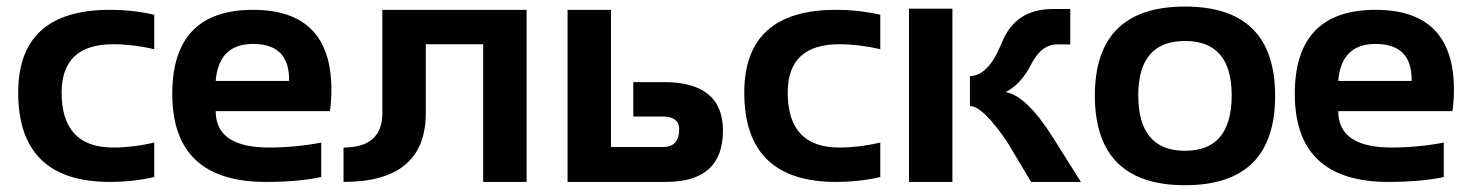

<svg xmlns="http://www.w3.org/2000/svg" viewBox="-20 -542 4388 572"><path d="M439.5 -14.6Q376 0 307.6 0Q34.2 0 34.2 -266.1Q34.2 -512.7 307.6 -512.7Q376 -512.7 439.5 -498V-395.5Q376 -410.2 317.4 -410.2Q163.6 -410.2 163.6 -266.1Q163.6 -102.5 317.4 -102.5Q376 -102.5 439.5 -117.2Z M733.9 -512.7Q967.3 -512.7 967.3 -274.4Q967.3 -242.7 962.9 -210.9H622.6Q622.6 -102.5 781.7 -102.5Q859.4 -102.5 937 -117.2V-14.6Q869.1 0 772 0Q493.2 0 493.2 -262.2Q493.2 -512.7 733.9 -512.7ZM622.6 -300.8H841.3V-304.7Q841.3 -411.1 733.9 -411.1Q631.3 -411.1 622.6 -300.8Z M1003.4 -102.5Q1119.1 -102.5 1119.1 -205.1V-512.7H1548.8V0H1419.4V-410.2H1248.5V-205.1Q1248.5 0 1003.4 0Z M1800.3 -512.7V-104H1955.6Q2003.4 -104 2003.4 -157.2Q2003.4 -194.8 1953.6 -194.8H1866.7V-297.4H1958Q2133.8 -297.4 2133.8 -152.8Q2133.8 0 1963.9 0H1670.9V-512.7Z M2602.5 -14.6Q2539.1 0 2470.7 0Q2197.3 0 2197.3 -266.1Q2197.3 -512.7 2470.7 -512.7Q2539.1 -512.7 2602.5 -498V-395.5Q2539.1 -410.2 2480.5 -410.2Q2326.7 -410.2 2326.7 -266.1Q2326.7 -102.5 2480.5 -102.5Q2539.1 -102.5 2602.5 -117.2Z M2817.4 -516.1V0H2688V-516.1ZM3051.8 0 2980 -120.1Q2907.7 -226.1 2869.6 -226.1V-315.4Q2924.8 -315.4 2964.8 -415.3Q3004.9 -515.1 3116.2 -515.1H3168.5V-409.7H3129.9Q3082 -409.7 3052.2 -350.6Q3022.5 -291.5 2976.1 -267.6Q3038.6 -257.3 3119.1 -128.9L3200.2 0Z M3241.7 -256.3Q3241.7 -522.5 3510.3 -522.5Q3778.8 -522.5 3778.8 -256.3Q3778.8 9.8 3510.3 9.8Q3242.7 9.8 3241.7 -256.3ZM3510.3 -92.8Q3649.4 -92.8 3649.4 -258.3Q3649.4 -419.9 3510.3 -419.9Q3371.1 -419.9 3371.1 -258.3Q3371.1 -92.8 3510.3 -92.8Z M4078.1 -512.7Q4311.5 -512.7 4311.5 -274.4Q4311.5 -242.7 4307.1 -210.9H3966.8Q3966.8 -102.5 4126 -102.5Q4203.6 -102.5 4281.2 -117.2V-14.6Q4213.4 0 4116.2 0Q3837.4 0 3837.4 -262.2Q3837.4 -512.7 4078.1 -512.7ZM3966.8 -300.8H4185.5V-304.7Q4185.5 -411.1 4078.1 -411.1Q3975.6 -411.1 3966.8 -300.8Z"/></svg>

Font: SansationBold
Style: Bold
Weight: 700
Designer: Bernd Montag
Version: Version 1.301